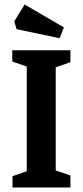

<svg xmlns="http://www.w3.org/2000/svg" viewBox="-20 -828 365 848"><path d="M243.2 -659.2 53.2 -699.2 43 -733.9 88.9 -808.1 262.2 -707ZM35.2 0V-49.8L98.1 -71.8V-534.2L34.2 -556.2V-606H291V-553.2L226.1 -530.8V-75.2L291 -53.2V0Z"/></svg>

Font: Grenze SemiBold
Style: Regular
Weight: 600
Designer: Renata Polastri
Foundry: Omnibus-Type
Version: Version 1.002;PS 001.002;hotconv 1.0.88;makeotf.lib2.5.64775